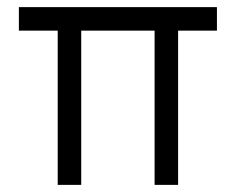

<svg xmlns="http://www.w3.org/2000/svg" viewBox="-20 -519 662 539"><path d="M142 0V-433H33V-499H589V-433H480V0H414V-433H208V0Z"/></svg>

Font: Maven Pro
Style: Regular
Weight: 400
Designer: Joe Prince
Foundry: Joe Prince
Version: Version 2.103